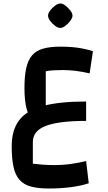

<svg xmlns="http://www.w3.org/2000/svg" viewBox="-20 -747 620 1099"><path d="M259 332Q197 332 156 320.5Q115 309 91 281.5Q67 254 57 207Q47 160 47 90Q47 -2 89.5 -58.5Q132 -115 226 -140.5Q320 -166 473 -166V-55Q317 -55 242.5 -26.5Q168 2 168 66V190Q191 193 224.5 195.5Q258 198 293 198Q337 198 379 192.5Q421 187 473 175L488 302Q443 317 384 324.5Q325 332 259 332ZM176 -47Q146 -74 133 -121.5Q120 -169 120 -243Q120 -311 130 -356.5Q140 -402 163 -429.5Q186 -457 226.5 -468.5Q267 -480 326 -480Q360 -480 391.5 -477.5Q423 -475 453.5 -469Q484 -463 512 -454L493 -327Q449 -337 412.5 -341.5Q376 -346 339 -346Q309 -346 285 -344.5Q261 -343 242 -339V-106ZM325 -587Q312 -587 295.5 -599Q279 -611 267 -627.5Q255 -644 255 -657Q255 -671 267 -687Q279 -703 295.5 -715Q312 -727 325 -727Q339 -727 354.5 -715Q370 -703 382.5 -687Q395 -671 395 -657Q395 -645 382.5 -628Q370 -611 354 -599Q338 -587 325 -587Z"/></svg>

Font: Changa SemiBold
Style: Regular
Weight: 600
Designer: Eduardo Rodriguez Tunni
Foundry: Eduardo Rodriguez Tunni
Version: Version 3.002; ttfautohint (v1.8.2)